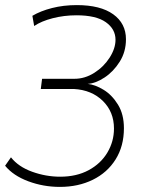

<svg xmlns="http://www.w3.org/2000/svg" viewBox="-23 -719 590 753"><path d="M-3 -69 20 -102Q49 -65 103 -45.5Q157 -26 213 -26Q277 -26 324.5 -51.5Q372 -77 398 -120.5Q424 -164 424 -215Q424 -280 380.5 -323Q337 -366 267 -370H137L142 -410H269Q310 -410 347 -433.5Q384 -457 407 -493Q430 -529 430 -563Q430 -605 392 -632Q354 -659 277 -659Q228 -659 183.5 -647.5Q139 -636 111 -617L104 -657Q136 -676 181 -687.5Q226 -699 278 -699Q371 -699 421 -663Q471 -627 471 -565Q471 -516 446.5 -477Q422 -438 387 -415Q352 -392 321 -390Q350 -387 383 -367Q416 -347 439.5 -309Q463 -271 463 -216Q463 -146 430.5 -94Q398 -42 341 -14Q284 14 212 14Q147 14 88 -8Q29 -30 -3 -69Z"/></svg>

Font: Bellota Text Light
Style: Italic
Weight: 300
Italic angle: -7.5°
Designer: Kemie Guaida
Foundry: Kemie Guaida
Version: Version 4.001